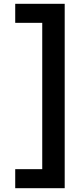

<svg xmlns="http://www.w3.org/2000/svg" viewBox="-20 -829 420 1009"><path d="M320 160H60V60H202V-709H60V-809H320Z"/></svg>

Font: Madhuban Bold
Style: Regular
Weight: 700
Designer: jaikishan Patel
Foundry: MagicType
Version: Version 1.000